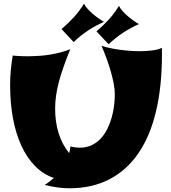

<svg xmlns="http://www.w3.org/2000/svg" viewBox="-20 -973 913 1027"><path d="M846.2 -681.2Q846.2 -510.3 814.5 -377.2Q782.7 -244.1 720 -152.8Q657.2 -61.5 564.5 -13.7Q471.7 34.2 350.1 34.2Q319.8 34.2 287.1 29.5Q254.4 24.9 219.2 16.1Q226.1 11.7 233.9 6.3Q240.7 1.5 249.5 -5.4Q258.3 -12.2 268.1 -21Q210.9 -40.5 167.2 -85.2Q123.5 -129.9 94 -194.3Q64.5 -258.8 49.3 -340.6Q34.2 -422.4 34.2 -516.1Q34.2 -538.1 34.9 -556.4Q35.6 -574.7 37.4 -593Q39.1 -611.3 41.5 -631.1Q43.9 -650.9 47.9 -675.8Q97.7 -670.9 149.9 -672.4Q172.4 -672.9 197.5 -674.8Q222.7 -676.8 249.3 -681.2Q275.9 -685.5 303 -692.6Q330.1 -699.7 356 -710Q335.4 -659.2 320.3 -616.5Q305.2 -573.7 295.2 -535.9Q285.2 -498 280 -462.6Q274.9 -427.2 274.9 -391.1Q274.9 -320.8 293.5 -260.7Q312 -200.7 350.1 -153.8Q352.5 -162.1 354 -171.1Q355.5 -180.2 356.9 -189.9Q369.6 -186 382.3 -184.6Q395 -183.1 407.2 -183.1Q442.4 -183.1 470.2 -196.3Q498 -209.5 518.8 -231.9Q539.6 -254.4 554 -283.4Q568.4 -312.5 577.4 -344.2Q586.4 -376 590.3 -408.2Q594.2 -440.4 594.2 -469.2Q594.2 -493.7 588.4 -524.9Q582.5 -556.2 572.8 -590.3Q563 -624.5 550 -659.9Q537.1 -695.3 522.9 -728Q542.5 -721.7 566.7 -716.3Q590.8 -710.9 617.4 -707.3Q644 -703.6 671.9 -701.4Q699.7 -699.2 727.1 -699.2Q762.2 -699.2 793.2 -703.1Q824.2 -707 846.2 -716.8ZM536.1 -856.4Q513.2 -845.7 492.2 -834.5Q471.2 -823.2 451.4 -810.1Q431.6 -796.9 412.4 -781.7Q393.1 -766.6 374 -748L309.1 -817.4Q342.8 -846.2 373 -878.7Q403.3 -911.1 429.2 -953.1Q435.5 -940.4 447.8 -926.8Q460 -913.1 474.9 -900.1Q489.7 -887.2 505.9 -875.7Q522 -864.3 536.1 -856.4ZM723.1 -844.2Q700.2 -834 679.2 -822.5Q658.2 -811 638.4 -798.1Q618.7 -785.2 599.4 -769.8Q580.1 -754.4 561 -736.3L496.1 -805.2Q529.8 -834 560.1 -866.5Q590.3 -898.9 616.2 -941.4Q622.6 -928.7 634.8 -914.8Q647 -900.9 661.9 -887.9Q676.8 -875 692.9 -863.5Q709 -852.1 723.1 -844.2Z"/></svg>

Font: Shojumaru
Style: Regular
Weight: 400
Version: Version 1.001